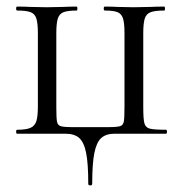

<svg xmlns="http://www.w3.org/2000/svg" viewBox="-20 -406 556 583"><path d="M178 0H32Q29 0 29 -6Q29 -12 32 -12Q60 -12 73 -18Q86 -24 90.5 -38.5Q95 -53 95 -83V-305Q95 -335 90.5 -349.5Q86 -364 73 -369Q60 -374 32 -374Q29 -374 29 -380Q29 -386 32 -386Q57 -386 71 -385L122 -384L173 -385Q188 -386 213 -386Q215 -386 215 -380Q215 -374 213 -374Q186 -374 173 -369Q160 -364 155.5 -349.5Q151 -335 151 -305V-81Q151 -48 153 -37Q155 -26 164 -23Q173 -20 199 -20H309Q336 -20 345 -23Q354 -26 356 -37Q358 -48 358 -83V-305Q358 -336 353.5 -350Q349 -364 337 -369Q325 -374 298 -374Q295 -374 295 -380Q295 -386 298 -386Q322 -386 336 -385L385 -384L438 -385Q453 -386 479 -386Q481 -386 481 -380Q481 -374 479 -374Q451 -374 437.5 -369Q424 -364 419.5 -349.5Q415 -335 415 -305V-81Q415 -44 418.5 -31.5Q422 -19 434.5 -15.5Q447 -12 484 -12Q487 -12 487 -6Q487 0 484 0H328Q302 0 287.5 13Q273 26 266.5 58.5Q260 91 260 152Q260 157 254 157Q248 157 248 152Q248 90 241.5 58Q235 26 220.5 13Q206 0 178 0Z"/></svg>

Font: Cormorant Garamond
Style: Regular
Weight: 400
Designer: Christian Thalmann (Catharsis Fonts)
Version: Version 3.000